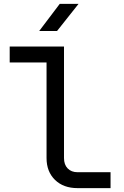

<svg xmlns="http://www.w3.org/2000/svg" viewBox="-20 -970 640 990"><path d="M380 0Q307 0 263.5 -42.5Q220 -85 220 -155V-648H30V-730H310V-155Q310 -121 329 -101.5Q348 -82 380 -82H550V0ZM182 -810 288 -950H385L274 -810Z"/></svg>

Font: JetBrainsMono NFM
Style: Regular
Weight: 400
Monospace: yes
Designer: Philipp Nurullin, Konstantin Bulenkov
Foundry: JetBrains
Version: Version 2.304; ttfautohint (v1.8.4.7-5d5b);Nerd Fonts 3.3.0